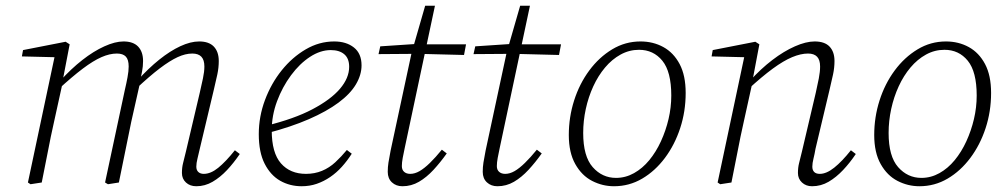

<svg xmlns="http://www.w3.org/2000/svg" viewBox="-20 -634 3497 667"><path d="M86 6 77 0 172 -448 181 -435 56 -438 60 -460 208 -489 222 -480 198 -355 199 -353 168 -212Q156 -159 146 -106Q136 -53 125 0ZM355 6 345 0 414 -323Q419 -344 423 -365.5Q427 -387 427 -403Q427 -427 417 -437.5Q407 -448 386 -448Q361 -448 332.5 -435.5Q304 -423 267.5 -395.5Q231 -368 182 -323V-353H189Q227 -395 266 -425.5Q305 -456 342.5 -473Q380 -490 409 -490Q443 -490 460 -472Q477 -454 477 -422Q477 -404 473.5 -385.5Q470 -367 466 -349L465 -340L436 -211Q425 -158 414.5 -105.5Q404 -53 393 0ZM662 13Q640 13 626 0Q612 -13 612 -33Q612 -52 616 -67.5Q620 -83 626 -108L674 -312Q680 -338 685 -361.5Q690 -385 690 -403Q690 -426 679.5 -437Q669 -448 648 -448Q624 -448 597 -435.5Q570 -423 535 -396.5Q500 -370 451 -324V-355H458Q496 -397 533.5 -427Q571 -457 606.5 -473.5Q642 -490 672 -490Q706 -490 723 -472Q740 -454 740 -422Q740 -399 735 -375.5Q730 -352 723 -323L674 -117Q670 -99 666 -83Q662 -67 662 -55Q662 -43 669 -36.5Q676 -30 688 -30Q712 -30 738 -51Q764 -72 796 -112L813 -99Q792 -68 768.5 -43Q745 -18 718.5 -2.5Q692 13 662 13Z M1028 13Q987 13 953.5 -6Q920 -25 899.5 -65Q879 -105 879 -168Q879 -229 900.5 -286.5Q922 -344 958.5 -389.5Q995 -435 1042 -462.5Q1089 -490 1141 -490Q1183 -490 1209.5 -469Q1236 -448 1236 -407Q1236 -374 1216.5 -341Q1197 -308 1156 -277.5Q1115 -247 1053 -220Q991 -193 907 -171L904 -197Q1002 -221 1065.5 -254.5Q1129 -288 1161 -325.5Q1193 -363 1193 -402Q1193 -431 1176 -445.5Q1159 -460 1129 -460Q1093 -460 1057 -436.5Q1021 -413 991 -372.5Q961 -332 942.5 -282.5Q924 -233 924 -181Q924 -103 956 -66.5Q988 -30 1043 -30Q1073 -30 1098.5 -40.5Q1124 -51 1145 -70.5Q1166 -90 1185 -113L1202 -100Q1186 -75 1167.5 -54.5Q1149 -34 1127 -19Q1105 -4 1080.5 4.5Q1056 13 1028 13Z M1295 -446 1301 -473 1436 -482 1437 -480H1599L1592 -443L1434 -447H1432ZM1378 13Q1356 13 1341.5 -0.5Q1327 -14 1327 -37Q1327 -54 1329.5 -69.5Q1332 -85 1337 -111L1410 -451L1457 -614H1491L1386 -120Q1382 -102 1379 -85.5Q1376 -69 1376 -57Q1376 -44 1384 -37Q1392 -30 1405 -30Q1421 -30 1437.5 -39.5Q1454 -49 1473.5 -68Q1493 -87 1515 -114L1532 -101Q1510 -70 1486 -44Q1462 -18 1435.5 -2.5Q1409 13 1378 13Z M1625 -446 1631 -473 1766 -482 1767 -480H1929L1922 -443L1764 -447H1762ZM1708 13Q1686 13 1671.5 -0.5Q1657 -14 1657 -37Q1657 -54 1659.5 -69.5Q1662 -85 1667 -111L1740 -451L1787 -614H1821L1716 -120Q1712 -102 1709 -85.5Q1706 -69 1706 -57Q1706 -44 1714 -37Q1722 -30 1735 -30Q1751 -30 1767.5 -39.5Q1784 -49 1803.5 -68Q1823 -87 1845 -114L1862 -101Q1840 -70 1816 -44Q1792 -18 1765.5 -2.5Q1739 13 1708 13Z M2113 13Q2073 13 2037 -5.5Q2001 -24 1978.5 -64Q1956 -104 1956 -165Q1956 -227 1974.5 -285Q1993 -343 2027 -389Q2061 -435 2106.5 -462.5Q2152 -490 2205 -490Q2249 -490 2284.5 -470.5Q2320 -451 2341 -411.5Q2362 -372 2362 -311Q2362 -247 2343 -189Q2324 -131 2290 -85.5Q2256 -40 2211 -13.5Q2166 13 2113 13ZM2120 -16Q2153 -16 2182.5 -32.5Q2212 -49 2235.5 -77.5Q2259 -106 2276 -143Q2293 -180 2302.5 -220.5Q2312 -261 2312 -302Q2312 -385 2281 -423Q2250 -461 2200 -461Q2166 -461 2136 -444.5Q2106 -428 2082 -399.5Q2058 -371 2041 -334Q2024 -297 2015 -255.5Q2006 -214 2006 -172Q2006 -91 2039 -53.5Q2072 -16 2120 -16Z M2482 6 2473 0 2568 -448 2577 -435 2452 -438 2456 -460 2604 -489 2618 -480 2594 -353V-348L2564 -212Q2552 -159 2542 -106Q2532 -53 2521 0ZM2801 13Q2780 13 2766 0Q2752 -13 2752 -33Q2752 -52 2756 -67.5Q2760 -83 2766 -108L2814 -312Q2820 -338 2824.5 -361.5Q2829 -385 2829 -403Q2829 -426 2818.5 -437Q2808 -448 2787 -448Q2762 -448 2732 -435.5Q2702 -423 2664.5 -395.5Q2627 -368 2578 -323L2577 -353H2585Q2623 -395 2663 -425.5Q2703 -456 2741.5 -473Q2780 -490 2810 -490Q2845 -490 2862 -472Q2879 -454 2879 -422Q2879 -399 2874 -375.5Q2869 -352 2862 -323L2813 -117Q2810 -99 2806 -83Q2802 -67 2802 -55Q2802 -43 2808.5 -36.5Q2815 -30 2828 -30Q2851 -30 2878 -51.5Q2905 -73 2936 -112L2953 -99Q2933 -69 2909 -43.5Q2885 -18 2858.5 -2.5Q2832 13 2801 13Z M3174 13Q3134 13 3098 -5.5Q3062 -24 3039.5 -64Q3017 -104 3017 -165Q3017 -227 3035.5 -285Q3054 -343 3088 -389Q3122 -435 3167.5 -462.5Q3213 -490 3266 -490Q3310 -490 3345.5 -470.5Q3381 -451 3402 -411.5Q3423 -372 3423 -311Q3423 -247 3404 -189Q3385 -131 3351 -85.5Q3317 -40 3272 -13.5Q3227 13 3174 13ZM3181 -16Q3214 -16 3243.5 -32.5Q3273 -49 3296.5 -77.5Q3320 -106 3337 -143Q3354 -180 3363.5 -220.5Q3373 -261 3373 -302Q3373 -385 3342 -423Q3311 -461 3261 -461Q3227 -461 3197 -444.5Q3167 -428 3143 -399.5Q3119 -371 3102 -334Q3085 -297 3076 -255.5Q3067 -214 3067 -172Q3067 -91 3100 -53.5Q3133 -16 3181 -16Z"/></svg>

Font: Source Serif 4 18pt Light
Style: Italic
Weight: 300
Italic angle: -12°
Designer: Frank Grießhammer
Foundry: Adobe Systems Incorporated
Version: Version 4.004;hotconv 1.0.116;makeotfexe 2.5.65601